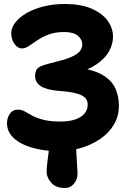

<svg xmlns="http://www.w3.org/2000/svg" viewBox="-20 -736 644 957"><path d="M303.8 201Q258.4 201 235.4 174.9Q212.4 148.8 212.4 119.8Q212.4 101.6 215.9 74.5Q219.4 47.4 222.5 21.3Q225.6 -4.8 225.6 -19.4Q225.6 -40.6 239.6 -55.9Q253.6 -71.2 274.1 -79.6Q294.6 -88 313 -88Q332.4 -88 345.6 -78.8Q358.8 -69.6 358.8 -49.2Q358.8 -11.2 360.5 24.1Q362.2 59.4 364.3 87.1Q366.4 114.8 366.4 131Q366.4 157.6 348.9 179.3Q331.4 201 303.8 201ZM272.2 17.4Q219.8 17.4 173.5 8.2Q127.2 -1 91.4 -18.6Q55.6 -36.2 35.2 -62.1Q14.8 -88 14.8 -121.2Q14.8 -148.6 29.2 -169.1Q43.6 -189.6 68.6 -189.6Q87.8 -189.6 103.7 -180.5Q119.6 -171.4 140.2 -159.9Q160.8 -148.4 194.8 -139.3Q228.8 -130.2 283.6 -130.2Q321.8 -130.2 351.8 -139.6Q381.8 -149 399.5 -168.1Q417.2 -187.2 417 -215.2Q417 -233.6 405.9 -247Q394.8 -260.4 363.1 -269.8Q331.4 -279.2 269.4 -283.4Q212.8 -288 183.8 -306.2Q154.8 -324.4 154.8 -359.2Q154.8 -372 159.9 -384.4Q165 -396.8 179.8 -404Q194.2 -411.4 222.9 -418.7Q251.6 -426 282.6 -434.2Q338.2 -449 364.1 -468Q390 -487 390 -515.2Q390 -539.2 367.9 -557.8Q345.8 -576.4 299.8 -576.4Q255.4 -576.4 222.9 -564.1Q190.4 -551.8 166.5 -535.5Q142.6 -519.2 124.3 -506.9Q106 -494.6 89.8 -494.6Q67.8 -494.6 51.9 -517.4Q36 -540.2 36 -570.2Q36 -597.6 56.1 -623.6Q76.2 -649.6 112.2 -670.6Q148.2 -691.6 197.1 -703.9Q246 -716.2 303 -716.2Q381.8 -716.2 435.1 -693.4Q488.4 -670.6 515.8 -633.7Q543.2 -596.8 543.2 -552.8Q543.2 -515.8 523.3 -479.9Q503.4 -444 459.9 -414.6Q416.4 -385.2 344.6 -365.8L378.6 -397.4Q455.6 -385.8 497.9 -358.3Q540.2 -330.8 556.4 -292.5Q572.6 -254.2 572.6 -209Q572.6 -157 547.6 -114.9Q522.6 -72.8 479.5 -43.4Q436.4 -14 383 1.7Q329.6 17.4 272.2 17.4Z"/></svg>

Font: Shantell Sans Light
Style: Regular
Weight: 300
Designer: Stephen Nixon, Anya Danilova, Shantell Martin
Foundry: Arrow Type
Version: Version 1.011;[c5ecc13dd]